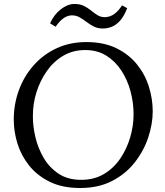

<svg xmlns="http://www.w3.org/2000/svg" viewBox="-20 -927 828 963"><path d="M413 -716Q501 -716 564 -685Q627 -654 667.5 -603.5Q708 -553 727 -491.5Q746 -430 746 -369Q746 -305 723.5 -237.5Q701 -170 656 -112.5Q611 -55 542.5 -19.5Q474 16 382 16Q294 16 231 -14.5Q168 -45 127.5 -95Q87 -145 68 -205.5Q49 -266 49 -327Q49 -404 74.5 -474Q100 -544 148 -598.5Q196 -653 263 -684.5Q330 -716 413 -716ZM408 -676Q345 -676 296.5 -647Q248 -618 214.5 -570Q181 -522 163 -464.5Q145 -407 145 -349Q144 -298 157 -241.5Q170 -185 198.5 -136Q227 -87 273.5 -56Q320 -25 387 -25Q452 -25 501 -54Q550 -83 583 -131.5Q616 -180 633 -238Q650 -296 650 -353Q650 -412 634.5 -469.5Q619 -527 588.5 -573.5Q558 -620 513 -648Q468 -676 408 -676ZM341 -850Q319 -850 298.5 -835.5Q278 -821 259 -793L231 -810Q251 -854 284.5 -880Q318 -906 349 -907Q379 -908 399.5 -898Q420 -888 436.5 -874.5Q453 -861 469 -851Q485 -841 505 -841Q532 -841 554 -857.5Q576 -874 592 -900L618 -886Q602 -845 582 -823Q562 -801 540 -792.5Q518 -784 496 -784Q470 -784 450.5 -794Q431 -804 414 -817Q397 -830 379.5 -840Q362 -850 341 -850Z"/></svg>

Font: Lora
Style: Italic
Weight: 400
Italic angle: -3°
Designer: Olga Karpushina, Alexei Vanyashin (Cyrillic)
Foundry: Cyreal
Version: Version 3.008